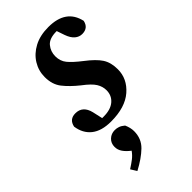

<svg xmlns="http://www.w3.org/2000/svg" viewBox="-234 -555 875 875"><g transform="rotate(-45 203.0 -117.5)"><path d="M360 -133Q360 -72 310.5 -29Q261 14 170 14Q109 14 75 -13Q41 -40 34 -89Q42 -128 81 -128Q128 -128 141 -75L152 -26Q154 -26 156.5 -26Q159 -26 162 -26Q207 -26 231.5 -47Q256 -68 256 -102Q256 -126 242.5 -148Q229 -170 189 -200Q149 -232 124 -263.5Q99 -295 99 -343Q99 -384 120 -418Q141 -452 179.5 -472.5Q218 -493 272 -493Q385 -493 406 -399Q398 -361 359 -361Q340 -361 324.5 -374Q309 -387 299 -415L286 -453H284Q238 -453 219 -430Q200 -407 200 -376Q200 -345 218 -323Q236 -301 276 -270Q322 -235 341 -206Q360 -177 360 -133ZM95 258 77 229Q99 215 114.5 203Q130 191 142 174Q122 159 110.5 142.5Q99 126 99 107Q99 83 115 68Q131 53 154 53Q166 53 177.5 57Q189 61 202 72Q213 97 213 119Q213 167 180.5 198.5Q148 230 95 258Z"/></g></svg>

Font: Source Serif Pro SemiBold
Style: Italic
Weight: 600
Italic angle: -12°
Designer: Frank Grießhammer
Foundry: Adobe Systems Incorporated
Version: Version 3.001;hotconv 1.0.111;makeotfexe 2.5.65597